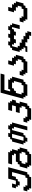

<svg xmlns="http://www.w3.org/2000/svg" viewBox="2605 -3520 1040 6290"><g transform="rotate(-90 3125.0 -375.0)"><path d="M91.3 125H466.3L483.4 62.5H545.9L562.5 0H625Q652.8 -104 708.7 -312.3Q764.6 -520.5 792.5 -625H417.5Q406.2 -583.5 384 -500Q361.8 -416.5 350.6 -375H225.6Q231.4 -396 242.4 -437.5Q253.4 -479 258.8 -500H133.8Q128.4 -479 117.2 -437.5Q106 -396 100.6 -375H163.1L146 -312.5H208.5L191.9 -250H316.9L333.5 -312.5H396L413.1 -375H475.6Q481 -395.5 491.9 -437.3Q502.9 -479 508.8 -500H633.8L516.6 -62.5H454.1L437.5 0H187.5L204.1 -62.5H141.6L158.7 -125H33.7Q27.8 -104 16.6 -62.5Q5.4 -21 0 0H62.5L45.9 62.5H108.4Z M841.3 125H1216.3L1233.4 62.5H1295.9L1312.5 0H1375Q1386.2 -42 1408.4 -125.2Q1430.7 -208.5 1441.9 -250H1379.4L1396 -312.5H1333.5L1383.8 -500H1321.3L1338.4 -562.5H1275.9L1292.5 -625H917.5Q911.6 -604 900.4 -562.3Q889.2 -520.5 883.8 -500H1196.3L1179.7 -437.5H1242.2L1225.6 -375H975.6L958.5 -312.5H896L879.4 -250H816.9Q805.7 -208 783.4 -125Q761.2 -42 750 0H812.5L795.9 62.5H858.4ZM1187.5 0H937.5L954.1 -62.5H891.6Q897.5 -83 908.7 -125Q919.9 -167 925.3 -187.5H987.8L1004.4 -250H1254.4L1237.8 -187.5H1300.3Q1294.4 -166.5 1283.2 -124.8Q1272 -83 1266.6 -62.5H1204.1Z M2000 0H2125Q2147.5 -83 2192.1 -250Q2236.8 -417 2258.8 -500H2196.3L2213.4 -562.5H2150.9L2167.5 -625H2042.5L2025.9 -562.5H1900.9L1917.5 -625H1792.5L1775.9 -562.5H1713.4L1696.3 -500H1633.8Q1617.2 -437.5 1583.7 -312.5Q1550.3 -187.5 1533.7 -125H1596.2L1579.1 -62.5H1641.6L1625 0H1750L1766.6 -62.5H1829.1L1846.2 -125H1908.7Q1925.8 -187.5 1959 -312.5Q1992.2 -437.5 2008.8 -500H2071.3L2054.7 -437.5H2117.2ZM1783.7 -125H1658.7Q1675.3 -187.5 1708.7 -312.5Q1742.2 -437.5 1758.8 -500H1883.8Q1866.7 -437.5 1833.5 -312.5Q1800.3 -187.5 1783.7 -125Z M2341.3 125H2716.3L2733.4 62.5H2795.9L2812.5 0H2875Q2886.2 -42 2908.4 -125.2Q2930.7 -208.5 2941.9 -250H2879.4Q2885.3 -270.5 2896.5 -312.3Q2907.7 -354 2913.1 -375H2975.6Q2981 -395.5 2991.9 -437.3Q3002.9 -479 3008.8 -500H2946.3L2963.4 -562.5H2900.9L2917.5 -625H2667.5Q2662.1 -604 2650.9 -562.3Q2639.6 -520.5 2633.8 -500H2821.3Q2815.9 -479 2804.9 -437.3Q2793.9 -395.5 2788.1 -375H2600.6Q2595.2 -354 2584 -312.3Q2572.8 -270.5 2566.9 -250H2754.4L2737.8 -187.5H2800.3Q2794.4 -166.5 2783.2 -124.8Q2772 -83 2766.6 -62.5H2704.1L2687.5 0H2437.5L2454.1 -62.5H2391.6L2408.7 -125H2283.7Q2277.8 -104 2266.6 -62.5Q2255.4 -21 2250 0H2312.5L2295.9 62.5H2358.4Z M3125 0H3500L3516.6 -62.5H3579.1L3596.2 -125H3658.7Q3675.3 -187.5 3708.7 -312.5Q3742.2 -437.5 3758.8 -500H3696.3L3713.4 -562.5H3650.9L3667.5 -625H3355L3338.4 -562.5H3275.9L3326.2 -750H3826.2Q3831.5 -770.5 3842.8 -812.5Q3854 -854.5 3859.4 -875H3234.4L3033.7 -125H3096.2L3079.1 -62.5H3141.6ZM3471.2 -125H3221.2L3237.8 -187.5H3175.3L3225.6 -375H3288.1L3304.7 -437.5H3367.2L3383.8 -500H3571.3L3554.7 -437.5H3617.2Q3606 -396 3583.7 -312.5Q3561.5 -229 3550.3 -187.5H3487.8Z M3875 0H4250L4266.6 -62.5H4329.1L4346.2 -125H4408.7Q4419.9 -166.5 4442.1 -249.8Q4464.4 -333 4475.6 -375H4413.1L4429.7 -437.5H4367.2L4383.8 -500H4258.8Q4264.2 -520.5 4275.6 -562.3Q4287.1 -604 4292.5 -625H4167.5L4117.2 -437.5H4179.7L4163.1 -375H4288.1L4271 -312.5H4333.5Q4328.1 -291.5 4317.1 -249.8Q4306.2 -208 4300.3 -187.5H4237.8L4221.2 -125H3971.2L3987.8 -187.5H3925.3L3941.9 -250H3816.9Q3811.5 -229 3800.3 -187.3Q3789.1 -145.5 3783.7 -125H3846.2L3829.1 -62.5H3891.6Z M4579.1 -62.5 4562.5 0H4750L4766.6 -62.5H4891.6L4875 0H5000L4983.4 62.5H5108.4L5091.3 125H5216.3Q5221.7 104 5232.9 62.5Q5244.1 21 5250 0H5187.5L5204.1 -62.5H5079.1L5096.2 -125H4971.2L4987.8 -187.5H4862.8L4879.4 -250H4754.4L4771 -312.5H4708.5L4758.8 -500H4821.3L4804.7 -437.5H4867.2L4850.6 -375H4975.6L4992.2 -437.5H5117.2L5100.6 -375H5225.6L5242.2 -437.5H5304.7L5321.3 -500H5383.8Q5372.6 -458.5 5350.3 -375.2Q5328.1 -292 5316.9 -250H5441.9Q5453.1 -292 5475.3 -375.2Q5497.6 -458.5 5508.8 -500H5446.3L5463.4 -562.5H5400.9L5417.5 -625H5292.5L5275.9 -562.5H5150.9L5167.5 -625H5042.5L5025.9 -562.5H4900.9L4917.5 -625H4792.5L4775.9 -562.5H4713.4L4696.3 -500H4633.8Q4622.6 -458 4600.3 -375Q4578.1 -292 4566.9 -250H4629.4L4612.8 -187.5H4675.3L4658.7 -125H4721.2L4704.1 -62.5Z M5625 0H6000L6016.6 -62.5H6079.1L6096.2 -125H6158.7Q6169.9 -166.5 6192.1 -249.8Q6214.4 -333 6225.6 -375H6163.1L6179.7 -437.5H6117.2L6133.8 -500H6008.8Q6014.2 -520.5 6025.6 -562.3Q6037.1 -604 6042.5 -625H5917.5L5867.2 -437.5H5929.7L5913.1 -375H6038.1L6021 -312.5H6083.5Q6078.1 -291.5 6067.1 -249.8Q6056.2 -208 6050.3 -187.5H5987.8L5971.2 -125H5721.2L5737.8 -187.5H5675.3L5691.9 -250H5566.9Q5561.5 -229 5550.3 -187.3Q5539.1 -145.5 5533.7 -125H5596.2L5579.1 -62.5H5641.6Z"/></g></svg>

Font: Faithful 32x
Style: Oblique
Weight: 400
Foundry: Faithful Resource Pack
Version: Version 1.0; January 27, 2023